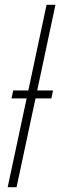

<svg xmlns="http://www.w3.org/2000/svg" viewBox="-20 -780 251 800"><path d="M12 0 91 -370H28L35 -403H98L174 -760H211L135 -403H201L194 -370H128L49 0Z"/></svg>

Font: Noto Sans Condensed ExtraLight
Style: Italic
Weight: 200
Width: 3
Italic angle: -12°
Designer: Monotype Design Team
Foundry: Monotype Imaging Inc.
Version: Version 2.013; ttfautohint (v1.8.4.7-5d5b)